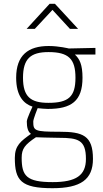

<svg xmlns="http://www.w3.org/2000/svg" viewBox="-20 -752 541 1010"><path d="M163 -600 256 -700 348 -600H391L269 -732H241L120 -600ZM235 -211C141 -211 101 -243 101 -343C101 -443 141 -478 235 -478C340 -478 377 -443 377 -343C377 -243 340 -211 235 -211ZM290 -27C391 -27 432 -16 432 84C432 170 381 206 257 206C119 206 94 173 94 78C94 30 111 9 169 -30C169 -30 249 -27 290 -27ZM256 238C405 238 469 192 469 84C469 -39 416 -59 292 -59C161 -59 155 -64 155 -113C155 -126 178 -183 178 -183C190 -181 224 -179 232 -179C355 -179 414 -220 414 -343C414 -412 399 -442 374 -465H482V-500L342 -497C342 -497 290 -510 236 -510C129 -510 65 -462 65 -343C65 -247 105 -206 151 -191C151 -191 121 -128 121 -113C121 -82 127 -58 143 -48C89 -9 58 13 58 79C58 197 90 238 256 238Z"/></svg>

Font: RazerF5 Thin
Style: Regular
Weight: 250
Foundry: Razer Inc.
Version: Version 2